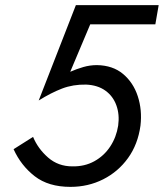

<svg xmlns="http://www.w3.org/2000/svg" viewBox="-20 -720 639 749"><path d="M528 -230Q518 -157 479.5 -103.5Q441 -50 382.5 -20.5Q324 9 255 9Q169 9 115.5 -32.5Q62 -74 33 -138L109 -186Q128 -140 167.5 -105.5Q207 -71 262 -71Q310 -70 348 -91Q386 -112 410 -148.5Q434 -185 441 -230Q447 -273 434 -309Q421 -345 391 -366.5Q361 -388 316 -390Q265 -391 222 -374.5Q179 -358 131 -328L276 -700H599L586 -625H332L254 -440Q279 -451 305 -458.5Q331 -466 358 -466Q420 -465 460 -431.5Q500 -398 517.5 -344.5Q535 -291 528 -230Z"/></svg>

Font: Jost*
Style: Italic
Weight: 400
Italic angle: -10°
Version: Version 3.7